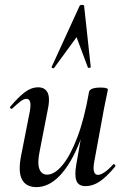

<svg xmlns="http://www.w3.org/2000/svg" viewBox="-20 -752 512 785"><path d="M324 -727 351 -478Q351 -475 345 -474.5Q339 -474 339 -477L293 -600L201 -474Q200 -472 195 -473.5Q190 -475 191 -478L305 -727Q307 -732 315.5 -732Q324 -732 324 -727ZM129 13Q86 13 69.5 -19Q53 -51 67 -119L102 -297Q107 -327 102.5 -337.5Q98 -348 88 -348Q77 -348 63 -337Q49 -326 31 -309Q27 -305 23 -309Q19 -313 23 -317Q55 -355 81.5 -375Q108 -395 136 -395Q164 -395 175 -372.5Q186 -350 174 -297L143 -138Q132 -87 140.5 -62.5Q149 -38 173 -38Q203 -38 235.5 -77Q268 -116 296.5 -191.5Q325 -267 344 -376L360 -375Q340 -257 305 -169.5Q270 -82 225 -34.5Q180 13 129 13ZM330 9Q301 9 292.5 -13Q284 -35 292 -80L344 -376Q348 -394 391 -394Q409 -394 415 -391.5Q421 -389 421 -387Q421 -383 416 -360.5Q411 -338 406 -312L365 -89Q356 -37 381 -37Q391 -37 407 -47.5Q423 -58 442 -79Q445 -83 449.5 -78.5Q454 -74 450 -70Q415 -28 387 -9.5Q359 9 330 9Z"/></svg>

Font: Cormorant SemiBold
Style: Italic
Weight: 600
Italic angle: -10°
Designer: Christian Thalmann (Catharsis Fonts)
Foundry: Catharsis Fonts
Version: Version 4.000